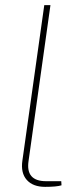

<svg xmlns="http://www.w3.org/2000/svg" viewBox="-20 -720 305 746"><path d="M176 -700 91 -95Q79 -16 159 -16H218L219 0Q200 6 155 6Q108 6 84 -21Q60 -48 67 -96L152 -700Z"/></svg>

Font: Exo 2.0 Thin
Style: Italic
Weight: 250
Italic angle: -8°
Designer: Natanael Gama
Version: Version 1.001;PS 001.001;hotconv 1.0.70;makeotf.lib2.5.58329